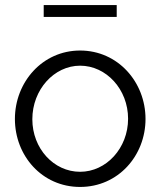

<svg xmlns="http://www.w3.org/2000/svg" viewBox="-20 -730 635 760"><path d="M153 -663H442V-710H153ZM39 -259C39 -114 146 10 297 10C448 10 556 -114 556 -259C556 -405 447 -530 297 -530C148 -530 39 -405 39 -259ZM297 -50C193 -50 108 -142 108 -258C108 -375 194 -470 297 -470C401 -470 487 -376 487 -260C487 -144 401 -50 297 -50Z"/></svg>

Font: FIGSv2-sans-serif
Style: Regular
Weight: 400
Designer: Matt McInerney, Pablo Impallari, Rodrigo Fuenzalida,Mirko Velimirovic
Foundry: Matt McInerney, Pablo Impallari, Rodrigo Fuenzalida
Version: Version 4.021;hotconv 1.0.109;makeotfexe 2.5.65596